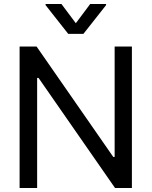

<svg xmlns="http://www.w3.org/2000/svg" viewBox="-20 -940 758 960"><path d="M639.5 0H555.2L172.7 -550.4H165.7V0H78V-707.2H163L546.3 -155.4H553.2V-707.2H639.5ZM359.1 -823.9 430.9 -919.9H510.4V-914.4L397.1 -770.7H321.1L207.9 -914.4V-919.9H287.3Z"/></svg>

Font: Pretendard Variable
Style: Regular
Weight: 400
Designer: Base glyphs from Inter by Rasmus Andersson; Hangul glyphs from Noto Sans CJK(Source Han Sans) by Jang Soo-young and Kang
Foundry: Kil Hyung-jin
Version: Version 1.100;FEAKit 1.0